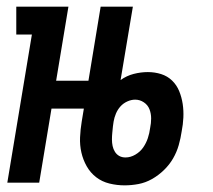

<svg xmlns="http://www.w3.org/2000/svg" viewBox="-20 -550 640 578"><path d="M2 0 76 -446H29V-530H186L149 -307H295L281 -223H135L98 0ZM355 8Q332 8 309.5 2.5Q287 -3 269.5 -16.5Q252 -30 241 -49.5Q230 -69 225 -91Q220 -113 221 -136.5Q222 -160 226 -184L283 -530H380L343 -309Q361 -322 382.5 -327.5Q404 -333 425 -333Q446 -333 465 -327Q484 -321 498 -307.5Q512 -294 519.5 -275.5Q527 -257 530 -237Q533 -217 532 -196Q531 -175 527 -155Q524 -134 518 -113Q512 -92 501 -73Q490 -54 473.5 -38Q457 -22 437.5 -11Q418 0 397 4Q376 8 355 8ZM358 -76Q373 -76 387.5 -84.5Q402 -93 411 -106Q420 -119 425 -134Q430 -149 432 -165Q435 -179 435 -193.5Q435 -208 430 -221Q425 -234 413 -242Q401 -250 387 -250Q387 -250 387 -250Q387 -250 387 -250Q375 -250 363 -244.5Q351 -239 342.5 -229.5Q334 -220 329 -208Q324 -196 322 -184L320 -170Q319 -160 318 -150Q317 -140 317 -130Q317 -120 319 -110.5Q321 -101 326 -93Q331 -85 339 -80.5Q347 -76 358 -76Z"/></svg>

Font: Iosevka Curly Slab MdEx
Style: Italic
Weight: 500
Width: 7
Italic angle: -9°
Monospace: yes
Designer: Belleve Invis
Foundry: Belleve Invis
Version: Version 11.0.0; ttfautohint (v1.8.3)